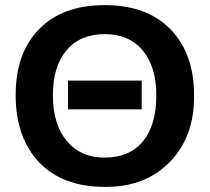

<svg xmlns="http://www.w3.org/2000/svg" viewBox="-20 -718 818 748"><path d="M245 -292V-404H532V-292ZM736 -347Q738 -186 641.5 -87Q545 12 387 10Q225 10 133 -85Q41 -182 41 -347Q41 -513 133 -605Q224 -698 388 -698Q553 -698 644 -604Q736 -510 736 -347ZM589 -347Q589 -458 536 -521.5Q483 -585 388 -585Q292 -585 239 -522Q186 -459 186 -347Q186 -234 240 -169Q294 -104 387 -104Q484 -104 536.5 -167Q589 -230 589 -347Z"/></svg>

Font: Libra Sans
Style: Bold
Weight: 700
Foundry: Context Ltd
Version: Version 1.000